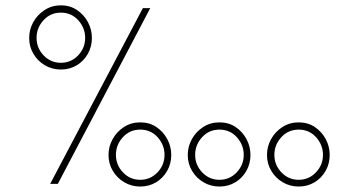

<svg xmlns="http://www.w3.org/2000/svg" viewBox="-20 -680 1327 710"><path d="M1174.3 -107.4Q1174.3 -69.8 1148.2 -42.5Q1122.1 -15.1 1084.5 -15.1Q1046.9 -15.1 1020.8 -42.5Q994.6 -69.8 994.6 -107.4Q994.6 -144.5 1020.3 -172.6Q1045.9 -200.7 1084.5 -200.7Q1123.5 -200.7 1148.9 -172.4Q1174.3 -144 1174.3 -107.4ZM1199.2 -106.9Q1199.2 -138.2 1184.6 -165.5Q1169.9 -192.9 1144.3 -210.2Q1118.7 -227.5 1084.5 -227.5Q1050.8 -227.5 1024.2 -210.2Q997.6 -192.9 982.4 -165.5Q967.3 -138.2 967.3 -106.9Q967.3 -74.7 983.2 -48.1Q999 -21.5 1025.6 -5.9Q1052.2 9.8 1084.5 9.8Q1117.2 9.8 1143.1 -5.9Q1168.9 -21.5 1184.1 -48.1Q1199.2 -74.7 1199.2 -106.9ZM881.3 -107.4Q881.3 -69.8 855.2 -42.5Q829.1 -15.1 791.5 -15.1Q753.9 -15.1 727.8 -42.5Q701.7 -69.8 701.7 -107.4Q701.7 -144.5 727.3 -172.6Q752.9 -200.7 791.5 -200.7Q830.6 -200.7 856 -172.4Q881.3 -144 881.3 -107.4ZM906.2 -106.9Q906.2 -138.2 891.6 -165.5Q877 -192.9 851.3 -210.2Q825.7 -227.5 791.5 -227.5Q757.8 -227.5 731.2 -210.2Q704.6 -192.9 689.5 -165.5Q674.3 -138.2 674.3 -106.9Q674.3 -74.7 690.2 -48.1Q706.1 -21.5 732.7 -5.9Q759.3 9.8 791.5 9.8Q824.2 9.8 850.1 -5.9Q876 -21.5 891.1 -48.1Q906.2 -74.7 906.2 -106.9ZM588.4 -107.4Q588.4 -69.8 562.3 -42.5Q536.1 -15.1 498.5 -15.1Q460.9 -15.1 434.8 -42.5Q408.7 -69.8 408.7 -107.4Q408.7 -144.5 434.3 -172.6Q460 -200.7 498.5 -200.7Q537.6 -200.7 563 -172.4Q588.4 -144 588.4 -107.4ZM613.3 -106.9Q613.3 -138.2 598.6 -165.5Q584 -192.9 558.3 -210.2Q532.7 -227.5 498.5 -227.5Q464.8 -227.5 438.2 -210.2Q411.6 -192.9 396.5 -165.5Q381.3 -138.2 381.3 -106.9Q381.3 -74.7 397.2 -48.1Q413.1 -21.5 439.7 -5.9Q466.3 9.8 498.5 9.8Q531.2 9.8 557.1 -5.9Q583 -21.5 598.1 -48.1Q613.3 -74.7 613.3 -106.9ZM294.9 -540Q294.9 -502.4 268.8 -475.1Q242.7 -447.8 205.1 -447.8Q167.5 -447.8 141.4 -475.1Q115.2 -502.4 115.2 -540Q115.2 -577.1 140.9 -605.2Q166.5 -633.3 205.1 -633.3Q244.1 -633.3 269.5 -605Q294.9 -576.7 294.9 -540ZM319.8 -539.6Q319.8 -570.8 305.2 -598.1Q290.5 -625.5 264.9 -642.8Q239.3 -660.2 205.1 -660.2Q171.4 -660.2 144.8 -642.8Q118.2 -625.5 103 -598.1Q87.9 -570.8 87.9 -539.6Q87.9 -507.3 103.8 -480.7Q119.6 -454.1 146.2 -438.5Q172.9 -422.9 205.1 -422.9Q237.8 -422.9 263.7 -438.5Q289.6 -454.1 304.7 -480.7Q319.8 -507.3 319.8 -539.6ZM508.3 -649.9 165.5 0H193.8L535.6 -649.9Z"/></svg>

Font: Estedad-FD-VF Thin
Style: Regular
Weight: 100
Designer: Amin Abedi
Version: Version 5.0